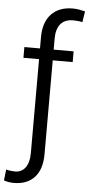

<svg xmlns="http://www.w3.org/2000/svg" viewBox="-84 -795 486 1045"><g transform="rotate(5 158.5 -273.0)"><path d="M294.9 -528.3V-469.7H186V43.5Q186 126 145.5 169.7Q105 213.4 33.2 213.4Q4.4 213.4 -21.5 204.6L-14.6 144Q-7.3 147 8.5 148.9Q24.4 150.9 33.2 150.9Q70.3 150.9 90.8 122.6Q111.3 94.2 111.3 43.5V-469.7H25.9V-528.3H111.3V-588.9Q111.3 -671.9 153.6 -716.1Q195.8 -760.3 270 -760.3Q287.1 -760.3 304 -757.6Q320.8 -754.9 337.9 -750.5L328.6 -690.9Q307.1 -696.3 277.8 -696.3Q232.4 -696.3 209.2 -668.5Q186 -640.6 186 -588.9V-528.3Z"/></g></svg>

Font: Vazirmatn RD UI Light
Style: Regular
Weight: 300
Designer: Saber Rastikerdar
Foundry: Saber Rastikerdar
Version: Version 33.003